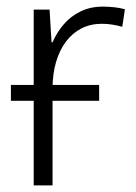

<svg xmlns="http://www.w3.org/2000/svg" viewBox="-20 -561 413 581"><path d="M280 -304V-256H13V-304ZM291 -541Q309 -541 326.5 -539Q344 -537 358 -533L350 -480Q335 -484 320 -486.5Q305 -489 288 -489Q254 -489 226.5 -475Q199 -461 179.5 -435Q160 -409 149.5 -373Q139 -337 139 -292V0H82V-532H130L136 -433H139Q152 -463 173 -487.5Q194 -512 224 -526.5Q254 -541 291 -541Z"/></svg>

Font: Noto Sans Display Light
Style: Regular
Weight: 300
Designer: Monotype Design Team
Foundry: Monotype Imaging Inc.
Version: Version 2.003